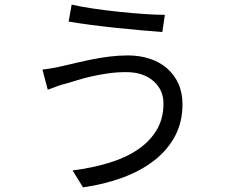

<svg xmlns="http://www.w3.org/2000/svg" viewBox="-20 -767 996 828"><path d="M685 -320Q685 -380 641 -418Q597 -456 524 -456Q483 -456 445.5 -450.5Q408 -445 375 -437.5Q342 -430 314.5 -421.5Q287 -413 266 -407Q244 -402 223.5 -394Q203 -386 186 -380L163 -467Q182 -469 205 -473Q228 -477 249 -482Q274 -488 306 -495.5Q338 -503 375 -510.5Q412 -518 452 -523Q492 -528 532 -528Q582 -528 625 -514Q668 -500 699.5 -473Q731 -446 749 -407Q767 -368 767 -317Q767 -240 734.5 -179.5Q702 -119 644.5 -74.5Q587 -30 508.5 -1Q430 28 338 41L293 -32Q379 -43 451 -65Q523 -87 575 -122.5Q627 -158 656 -207Q685 -256 685 -320ZM289 -747Q328 -738 382.5 -730Q437 -722 494 -716Q551 -710 603.5 -706.5Q656 -703 691 -703L680 -629Q641 -632 588 -636.5Q535 -641 479 -647Q423 -653 369.5 -660Q316 -667 276 -674Z"/></svg>

Font: Kinto Sans
Style: Regular
Weight: 400
Designer: Authors: Ryoko NISHIZUKA  (kana & ideographs); Paul D. Hunt (Latin, Greek & Cyrillic); Wenlong ZHANG  (bopomofo); Sandol
Foundry: Adobe Systems Incorporated, ookami Inc.
Version: Version 0.001